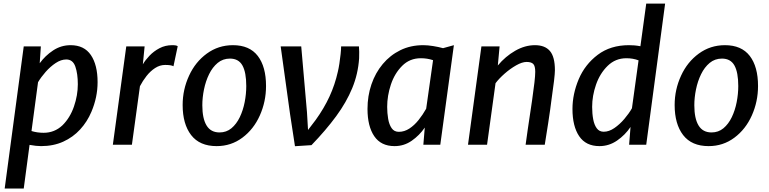

<svg xmlns="http://www.w3.org/2000/svg" viewBox="-20 -820 4359 1088"><path d="M6.5 248.5 114.5 -557H211.5L205 -461.5Q236 -504.5 281 -534.2Q326 -564 380 -564Q457 -564 495 -508Q533 -452 533 -354.5Q533 -269 498 -186.5Q474.5 -130.5 434.2 -86.5Q394 -42.5 338.2 -17.2Q282.5 8 212.5 8Q185.5 8 147.5 1L114.5 248.5ZM227 -67.5Q289 -67.5 334 -110Q377 -152.5 399 -216.2Q421 -280 421 -342.5Q421 -402 407 -442.5Q393 -483 355.5 -483Q326 -483 295.5 -462.8Q265 -442.5 238.8 -412.8Q212.5 -383 195.5 -354L158.5 -77.5Q191 -67.5 227 -67.5Z M619.5 0 695.5 -557H799.5L789.5 -455.5Q803 -479 827 -504.2Q851 -529.5 883.8 -546.8Q916.5 -564 956 -564Q980.5 -564 987 -558L963 -444.5Q951 -452 916 -452Q886 -452 859 -434.5Q832 -417 810.2 -389.2Q788.5 -361.5 773 -331.5L727.5 0Z M1207.5 8Q1111.5 8 1063.2 -54.5Q1015 -117 1015 -225Q1015 -312.5 1051.5 -391.5Q1087 -469 1152.2 -516.5Q1217.5 -564 1300 -564Q1394 -564 1440.8 -503Q1487.5 -442 1487.5 -332.5Q1487.5 -244.5 1452.5 -166Q1417.5 -87.5 1353.5 -39.8Q1289.5 8 1207.5 8ZM1224 -69.5Q1263 -69.5 1291.5 -93.2Q1320 -117 1338.8 -156Q1357.5 -195 1366.5 -241.2Q1375.5 -287.5 1375.5 -332.5Q1375.5 -410 1353.8 -449Q1332 -488 1283 -488Q1243 -488 1213.5 -463.5Q1184 -439 1164.8 -399.5Q1145.5 -360 1136 -313.5Q1126.5 -267 1126.5 -223.5Q1126.5 -148.5 1150.5 -109Q1174.5 -69.5 1224 -69.5Z M1651.5 8.5 1623.5 -174.5 1570.5 -557H1687L1719.5 -184.5L1725.5 -83.5L1769 -140.5Q1816.5 -206.5 1847.2 -273.2Q1878 -340 1894.5 -414Q1899 -432.5 1903.2 -459.8Q1907.5 -487 1910.2 -513.8Q1913 -540.5 1913 -557H2014Q2015 -548.5 2015.5 -526.2Q2016 -504 2015 -489Q2009 -400.5 1976 -320.5Q1943 -240.5 1885 -161.5Q1827 -82.5 1745 2.5Z M2216 8Q2139 8 2100.8 -48.2Q2062.5 -104.5 2062.5 -202.5Q2062.5 -276.5 2084.8 -341.8Q2107 -407 2148.8 -457Q2190.5 -507 2248.5 -535.5Q2306.5 -564 2378.5 -564Q2403.5 -564 2434.5 -559Q2465.5 -554 2490.5 -547L2552 -564L2475 0H2379L2387 -97Q2357 -53 2313.2 -22.5Q2269.5 8 2216 8ZM2240 -73Q2271.5 -73 2299.8 -91.5Q2328 -110 2352 -140Q2376 -170 2395 -204L2434 -479Q2401.5 -490 2364.5 -490Q2302 -490 2259 -447Q2216 -404 2195 -340.8Q2174 -277.5 2174 -214.5Q2174 -179.5 2179.5 -147Q2185 -114.5 2199.2 -93.8Q2213.5 -73 2240 -73Z M2632 0 2708 -557H2811L2801 -449Q2844 -500.5 2899.2 -532.2Q2954.5 -564 3011.5 -564Q3068 -564 3096.2 -531Q3124.5 -498 3124.5 -422Q3124.5 -404.5 3119.5 -361.8Q3114.5 -319 3104.5 -250.5Q3102 -230 3097.8 -199.5Q3093.5 -169 3086.2 -121Q3079 -73 3067 0H2958.5Q2961.5 -22.5 2970.5 -85.8Q2979.5 -149 2995 -250.5Q3004 -313 3008.5 -352.5Q3013 -392 3013 -413Q3013 -446 3001.8 -457.5Q2990.5 -469 2964 -469Q2939 -469 2905 -449.8Q2871 -430.5 2839.2 -402.5Q2807.5 -374.5 2788 -348.5L2740 0Z M3377 8Q3300 8 3262 -48.2Q3224 -104.5 3224 -202.5Q3224 -287 3259.5 -371.5Q3295 -455 3367.2 -509.5Q3439.5 -564 3544 -564Q3558.5 -564 3574.8 -562.8Q3591 -561.5 3609 -558L3642 -799.5H3749L3642 0H3545L3553 -100.5Q3522.5 -55 3476.8 -23.5Q3431 8 3377 8ZM3401 -73.5Q3431 -73.5 3461.2 -94.2Q3491.5 -115 3517.8 -145.8Q3544 -176.5 3561 -206.5L3598.5 -478Q3567 -490 3529.5 -490Q3467.5 -490 3423.5 -447Q3379.5 -404 3357.5 -340.5Q3335.5 -277 3335.5 -214.5Q3335.5 -176 3341.5 -144Q3347.5 -112 3361.8 -92.8Q3376 -73.5 3401 -73.5Z M3995.5 8Q3899.5 8 3851.2 -54.5Q3803 -117 3803 -225Q3803 -312.5 3839.5 -391.5Q3875 -469 3940.2 -516.5Q4005.5 -564 4088 -564Q4182 -564 4228.8 -503Q4275.5 -442 4275.5 -332.5Q4275.5 -244.5 4240.5 -166Q4205.5 -87.5 4141.5 -39.8Q4077.5 8 3995.5 8ZM4012 -69.5Q4051 -69.5 4079.5 -93.2Q4108 -117 4126.8 -156Q4145.5 -195 4154.5 -241.2Q4163.5 -287.5 4163.5 -332.5Q4163.5 -410 4141.8 -449Q4120 -488 4071 -488Q4031 -488 4001.5 -463.5Q3972 -439 3952.8 -399.5Q3933.5 -360 3924 -313.5Q3914.5 -267 3914.5 -223.5Q3914.5 -148.5 3938.5 -109Q3962.5 -69.5 4012 -69.5Z"/></svg>

Font: Merriweather Sans Italic
Style: Regular
Weight: 400
Italic angle: -7.5°
Designer: Eben Sorkin
Foundry: Eben Sorkin
Version: Version 1.008; ttfautohint (v1.7.19-72a1) -l 8 -r 50 -G 200 